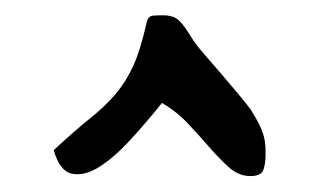

<svg xmlns="http://www.w3.org/2000/svg" viewBox="-20 -751 415 246"><path d="M187.5 -619.1Q168.9 -595.7 147.9 -572.8Q127 -549.8 107.9 -537.6Q88.9 -525.4 72.8 -528.3Q56.6 -531.2 48.8 -558.6Q76.2 -584 95.7 -599.6Q115.2 -615.2 128.4 -630.9Q141.6 -646.5 150.9 -667Q160.2 -687.5 168 -722.7Q169.9 -730.5 176.3 -731Q182.6 -731.4 188.5 -731.4Q202.1 -731.4 209 -725.1Q215.8 -718.8 224.6 -704.1Q230.5 -694.3 241.2 -682.1Q252 -669.9 263.2 -656.7Q274.4 -643.6 284.7 -631.3Q294.9 -619.1 300.8 -611.3Q307.6 -600.6 311 -593.8Q314.5 -586.9 316.4 -581.5Q318.4 -576.2 319.3 -570.3Q320.3 -564.5 320.3 -554.7Q320.3 -541 317.4 -533.2Q314.5 -525.4 300.8 -525.4Q286.1 -525.4 273.9 -536.1Q261.7 -546.9 249 -561.5Q236.3 -576.2 221.2 -592.3Q206.1 -608.4 187.5 -619.1Z"/></svg>

Font: Indie Flower
Style: Regular
Weight: 400
Designer: Kimberly Geswein
Foundry: Kimberly Geswein
Version: Version 1.001 2010